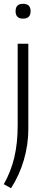

<svg xmlns="http://www.w3.org/2000/svg" viewBox="-27 -770 234 1010"><path d="M94 -672Q55 -672 55 -711Q55 -750 94 -750Q134 -750 134 -711Q134 -672 94 -672ZM-7 199Q31 132 48.5 57Q66 -18 66 -110V-540H122V-90Q122 -9 98.5 71.5Q75 152 31 220Z"/></svg>

Font: Encode Sans Compressed
Style: Light
Weight: 300
Designer: Pablo Impallari, Andres Torresi
Foundry: Pablo Impallari, Andres Torresi
Version: Version 1.000; ttfautohint (v1.00) -l 8 -r 50 -G 200 -x 14 -